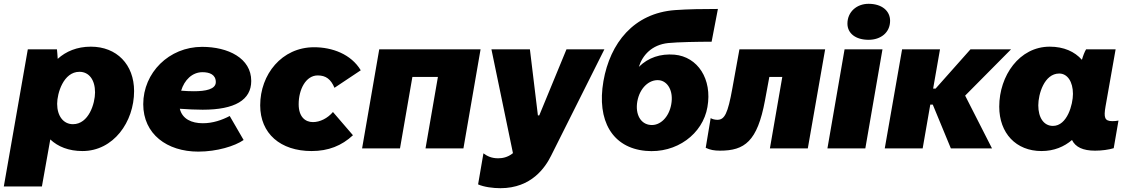

<svg xmlns="http://www.w3.org/2000/svg" viewBox="-50 -779 5945 1008"><path d="M-30 200H170L214 -47C254 -9 311 14 383 14C545 14 654 -138 654 -301C654 -440 563 -534 427 -534C354 -534 296 -509 253 -470C252 -490 250 -510 249 -520H96ZM333 -127C283 -127 250 -170 250 -234C250 -289 283 -402 367 -402C418 -402 449 -359 449 -294C449 -236 416 -127 333 -127Z M991 17C1089 17 1183 -12 1229 -44L1156 -170C1116 -149 1068 -132 1015 -132C956 -132 907 -154 894 -208C938 -205 978 -203 1014 -203C1183 -203 1269 -254 1269 -354C1269 -474 1147 -533 1011 -533C837 -533 702 -397 702 -232C702 -75 827 17 991 17ZM901 -303C918 -359 959 -400 1013 -400C1051 -400 1083 -387 1083 -348C1083 -310 1029 -300 968 -300C946 -300 923 -301 901 -303Z M1586 14C1674 14 1744 -14 1803 -69L1698 -191C1670 -158 1630 -138 1593 -138C1552 -138 1518 -166 1518 -232C1518 -310 1556 -383 1618 -383C1661 -383 1687 -363 1706 -318L1844 -410C1793 -495 1694 -531 1599 -531C1429 -531 1316 -388 1316 -226C1316 -78 1422 14 1586 14Z M1851 0H2050L2115 -375H2249L2184 0H2383L2473 -520H1941Z M2577 209C2741 209 2813 99 2843 39L3123 -520H2924L2781 -173H2774L2732 -520H2530L2643 25C2615 48 2586 52 2565 52C2531 52 2508 41 2488 26L2460 189C2491 203 2539 209 2577 209Z M3340 13C3502 28 3640 -76 3664 -217C3690 -364 3613 -481 3491 -492C3417 -498 3354 -477 3304 -428C3323 -489 3372 -544 3458 -553C3506 -558 3617 -560 3686 -560L3719 -732C3642 -732 3562 -731 3494 -726C3277 -710 3153 -553 3118 -353C3082 -145 3165 -3 3340 13ZM3365 -123C3314 -127 3284 -178 3296 -247C3309 -318 3358 -362 3409 -358C3455 -354 3487 -302 3474 -231C3462 -163 3415 -118 3365 -123Z M3730 12C3859 12 3926 -36 3966 -251L3989 -375H4057L3992 0H4191L4282 -520H3832L3795 -316C3771 -182 3754 -150 3716 -150C3703 -150 3688 -154 3681 -159L3655 -3C3678 8 3700 12 3730 12Z M4294 0H4493L4583 -520H4384ZM4510 -570C4574 -570 4623 -608 4623 -670C4623 -721 4581 -759 4510 -759C4447 -759 4399 -716 4399 -655C4399 -604 4442 -570 4510 -570Z M4595 0H4794L4834 -230H4847L4942 0H5158L5017 -277L5258 -520H5045L4862 -314H4849L4885 -520H4686Z M5699 12C5734 12 5771 7 5797 -1L5822 -146C5812 -144 5802 -143 5790 -143C5749 -143 5744 -162 5754 -220L5807 -520H5652C5644 -507 5636 -486 5630 -465C5592 -508 5535 -534 5461 -534C5302 -534 5196 -382 5196 -219C5196 -80 5284 14 5418 14C5484 14 5537 -9 5578 -44C5596 -7 5635 12 5699 12ZM5511 -393C5554 -393 5583 -350 5583 -286C5583 -231 5553 -118 5478 -118C5430 -118 5401 -161 5401 -226C5401 -284 5432 -393 5511 -393Z"/></svg>

Font: Fixel Display 20240404 Black
Style: Italic
Weight: 900
Italic angle: -10°
Designer: AlfaBravo + MacPaw
Foundry: Kyrylo Tkachov, Marchela Mozhyna, Serhii Makarenko, Maria Weinstein, Zakhar Kryvoshyya
Version: Version 1.211;Glyphs 3.2 (3225)